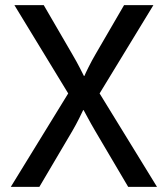

<svg xmlns="http://www.w3.org/2000/svg" viewBox="-20 -726 652 746"><path d="M590 0H478L350 -217Q333 -246 321 -268.5Q309 -291 305 -298H303Q300 -291 287.5 -266Q275 -241 261 -217L133 0H22L245 -363L36 -706H150L261 -515Q278 -486 290 -462.5Q302 -439 306 -431H308Q311 -439 324 -465Q337 -491 351 -515L462 -706H576L367 -363Z"/></svg>

Font: Museo Sans Medium
Style: Regular
Weight: 500
Designer: Jos Buivenga
Foundry: Jos Buivenga & Rosetta Type Foundry (extension, remastering)
Version: Version 3.600;PS 1.000;hotconv 1.0.88;makeotf.lib2.5.647800;